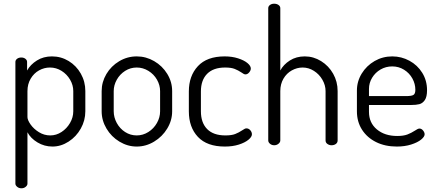

<svg xmlns="http://www.w3.org/2000/svg" viewBox="-20 -783 2357 1035"><path d="M126 -449V-403Q144 -435 179 -457Q214 -479 260 -479Q309 -479 350.2 -454Q391.4 -428.9 415.7 -386Q440 -343.1 440 -292V-183Q440 -133.7 415.6 -90.1Q391.2 -46.4 349.9 -19.7Q308.6 7 262.8 7Q219 7 182 -15.3Q145 -37.6 128 -70V207Q128 216.1 118.5 224Q109 232 95.5 232Q81.9 232 72.5 224Q63 216 63 207.1V-449Q63 -459 72 -466Q81 -473 95.1 -473Q108 -473 117 -466Q126 -459 126 -449ZM249.2 -419Q218.2 -419 190.5 -403.6Q162.8 -388.3 145.4 -359Q128 -329.7 128 -291.5V-152Q128 -136 144.9 -111.9Q161.8 -87.9 190 -70.4Q218.1 -53 251 -53Q283.4 -53 311.7 -71.5Q340 -90 357.5 -120.1Q375 -150.1 375 -183V-292Q375 -324 357.8 -353.5Q340.6 -383 311.8 -401Q283 -419 249.2 -419Z M908 -292V-183Q908 -133.7 881.5 -90.1Q855.1 -46.4 810.9 -19.7Q766.8 7 717 7Q668 7 624 -19.5Q580 -46 554 -90Q528 -133.9 528 -183V-292Q528 -340.7 553.5 -383.9Q579 -427 622.6 -453Q666.2 -479 717.1 -479Q767 -479 811 -453.5Q855 -428 881.5 -384.9Q908 -341.7 908 -292ZM717 -419Q683 -419 654.5 -400.9Q626.1 -382.8 609.5 -353.2Q593 -323.5 593 -292V-183.3Q593 -150.5 609.5 -120Q626.1 -89.6 654.5 -71.3Q683 -53 716.9 -53Q750.7 -53 779.9 -71.5Q809 -90 826 -120.1Q843 -150.1 843 -183V-292Q843 -324 826.2 -353.5Q809.4 -383 780 -401Q750.6 -419 717 -419Z M998 -183V-290Q998 -373.8 1046.8 -426.4Q1095.5 -479 1191 -479Q1230.9 -479 1263.5 -468.5Q1296 -458 1314 -443Q1332 -428 1332 -413.7Q1332 -403 1323 -392.5Q1314 -382 1303 -382Q1295 -382 1282 -392Q1264 -404 1245 -411.5Q1226 -419 1193.7 -419Q1130 -419 1096.5 -385Q1063 -351 1063 -290.1V-183.3Q1063 -121.4 1096.7 -87.2Q1130.4 -53 1195 -53Q1228.2 -53 1247.6 -60.5Q1267 -68 1286.8 -81.2Q1293 -85 1298 -88Q1303 -91 1308.4 -91Q1320.5 -91 1329.2 -81Q1338 -71 1338 -59Q1338 -45.1 1319 -29.5Q1300 -14 1267.1 -3.5Q1234.2 7 1192 7Q1096 7 1047 -45Q998 -97 998 -183Z M1458.1 0Q1445 0 1435.5 -8Q1426 -16 1426 -26V-739Q1426 -749.3 1435.2 -756.1Q1444.4 -763 1457.5 -763Q1472 -763 1481.5 -756.1Q1491 -749.3 1491 -739V-403Q1508 -435 1542.5 -457Q1577 -479 1623 -479Q1670 -479 1711 -453.5Q1752 -428 1776 -385.4Q1800 -342.7 1800 -292V-26Q1800 -14 1790.5 -7Q1781 0 1767 0Q1755 0 1745 -7Q1735 -14 1735 -26V-292Q1735 -323.5 1717.9 -353.2Q1700.9 -382.8 1672.3 -400.9Q1643.7 -419 1611.4 -419Q1581 -419 1553 -403.5Q1525 -388 1508 -358.9Q1491 -329.8 1491 -292V-26Q1491 -16 1481.1 -8Q1471.3 0 1458.1 0Z M2282 -296.7Q2282 -260.9 2270 -243.4Q2258 -226 2240.7 -221.5Q2223.5 -217 2195 -217H1969V-180Q1969 -121.1 2011.5 -85.5Q2054 -50 2121 -50Q2155 -50 2176 -58Q2197 -66 2217 -79Q2223 -83 2229.5 -86.5Q2236 -90 2241 -90Q2252 -90 2260.5 -79.7Q2269 -69.3 2269 -59Q2269 -46 2250 -30.5Q2231 -15 2196.5 -4Q2161.9 7 2119 7Q2056 7 2007.5 -17Q1959 -41 1931.5 -83.9Q1904 -126.8 1904 -183V-295Q1904 -344.1 1929.9 -386.5Q1955.9 -428.9 1999.4 -454Q2043 -479 2094.5 -479Q2144 -479 2187.2 -455.5Q2230.5 -432 2256.2 -390.5Q2282 -349 2282 -296.7ZM2219 -298.9Q2219 -331 2203 -360Q2187 -389 2158.3 -407Q2129.5 -425 2094.3 -425Q2060 -425 2031.5 -408.5Q2003 -392 1986 -364Q1969 -336 1969 -303.3V-265H2169Q2199.4 -265 2209.2 -271.6Q2219 -278.2 2219 -298.9Z"/></svg>

Font: Dosis
Style: Regular
Weight: 400
Designer: Edgar Tolentino, Pablo Impallari, Igino Marini
Foundry: Edgar Tolentino, Pablo Impallari, Igino Marini
Version: Version 1.007;Glyphs 3.1.1 (3134)